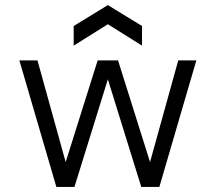

<svg xmlns="http://www.w3.org/2000/svg" viewBox="-20 -733 846 753"><path d="M201 0 56 -496H127L246 -67H228L363 -496H443L578 -67H560L679 -496H750L605 0H534L394 -451H412L272 0ZM269 -554V-631L403 -713L537 -631V-554L403 -638Z"/></svg>

Font: Host Grotesk Light
Style: Regular
Weight: 300
Designer: Doukan Karapınar
Foundry: Element Type
Version: Version 1.003